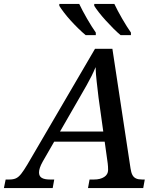

<svg xmlns="http://www.w3.org/2000/svg" viewBox="-75 -964 809 984"><path d="M-55 0 -46 -44H-27Q-7 -44 6.5 -50Q20 -56 33.5 -73Q47 -90 66 -122L412 -714H501L594 -101Q597 -80 603.5 -67.5Q610 -55 622 -49.5Q634 -44 653 -44H667L659 0H376L384 -44H407Q439 -44 459 -57Q479 -70 479 -93Q479 -101 478.5 -110.5Q478 -120 477 -127L430 -464Q425 -508 420.5 -546Q416 -584 415 -620Q405 -596 394 -574Q383 -552 369.5 -528Q356 -504 338 -473L144 -136Q134 -118 129.5 -104.5Q125 -91 125 -80Q125 -61 139 -52.5Q153 -44 181 -44H203L195 0ZM181 -238V-290H512V-238ZM543 -784Q526 -798 506.5 -817.5Q487 -837 467 -859Q447 -881 431.5 -901Q416 -921 408 -934V-944H511Q527 -910 551 -868.5Q575 -827 596 -797V-784ZM364 -784Q347 -798 327 -817.5Q307 -837 287 -859Q267 -881 252 -901Q237 -921 229 -934V-944H331Q347 -910 371 -868.5Q395 -827 416 -797V-784Z"/></svg>

Font: ET Text
Style: Italic
Weight: 470
Italic angle: -12°
Designer: Monotype Design Team
Foundry: Monotype Imaging Inc.
Version: Version 2.009